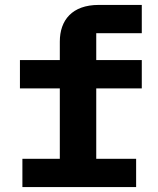

<svg xmlns="http://www.w3.org/2000/svg" viewBox="-20 -760 640 780"><path d="M71 0H533V-115H371V-401H556V-516H371V-625H556V-740H381C273 -740 223 -678 223 -591V-516H61V-401H223V-115H71Z"/></svg>

Font: IBM Plex Mono
Style: Bold
Weight: 700
Monospace: yes
Designer: Mike Abbink, Paul van der Laan, Pieter van Rosmalen
Foundry: Bold Monday
Version: Version 2.004